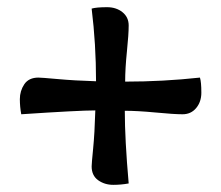

<svg xmlns="http://www.w3.org/2000/svg" viewBox="-20 -519 614 534"><path d="M328.1 -292Q433.1 -292 536.1 -303.2Q540 -291 540 -261.2Q540 -235.8 525.6 -218.5Q511.2 -201.2 487.8 -201.2Q463.9 -201.2 412.8 -206.1Q361.8 -210.9 327.1 -210.9Q327.1 -131.8 337.9 -8.8Q316.9 -4.9 294.9 -4.9Q271 -4.9 252.9 -17.8Q234.9 -30.8 234.9 -56.2Q234.9 -64 239 -105.5Q243.2 -147 245.1 -211.9Q199.2 -211.9 39.1 -201.2Q35.2 -222.2 35.2 -243.2Q35.2 -266.1 47.6 -284.7Q60.1 -303.2 86.9 -303.2Q95.2 -303.2 140.6 -299.1Q186 -294.9 247.1 -293Q247.1 -396 234.9 -495.1Q248 -499 277.8 -499Q303.2 -499 320.6 -485.1Q337.9 -471.2 337.9 -448.2Q337.9 -423.8 333 -376Q328.1 -328.1 328.1 -292Z"/></svg>

Font: Sukar
Style: black
Weight: 900
Designer: Dario Muhafara - Ghiath Alsory
Foundry: Dario Muhafara - Ghiath Alsory
Version: Version 1.00 March 27, 2016, initial release